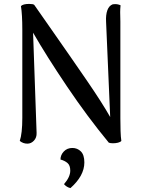

<svg xmlns="http://www.w3.org/2000/svg" viewBox="-20 -722 727 981"><path d="M81 -2Q94 -40 94 -120V-569Q94 -649 87 -691Q98 -702 129 -702Q150 -702 155 -697L227 -594Q346 -424 424.5 -309.5Q503 -195 543 -124L522 -611Q520 -646 528.5 -669.5Q537 -693 556 -700Q560 -701 568 -701Q583 -701 596 -695Q594 -675 594 -660L595 -612V-118Q595 -83 596 -52.5Q597 -22 600 -2Q595 4 583 7Q571 10 557 10Q544 10 536 7Q427 -125 322.5 -280Q218 -435 149 -555L167 -43Q168 -19 153.5 -3.5Q139 12 120 12Q98 12 81 -2ZM307 219Q339 182 339 150Q339 123 325 111Q311 99 289 93Q289 70 306 52Q323 34 350 34Q375 34 393 51.5Q411 69 411 108Q411 176 340 239Q321 235 307 219Z"/></svg>

Font: Arima Madurai Medium
Style: Regular
Weight: 500
Designer: Joana Correia and Natanael Gama
Foundry: NDISCOVER
Version: Version 1.020